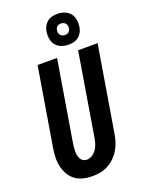

<svg xmlns="http://www.w3.org/2000/svg" viewBox="-180 -1067 868 1157"><g transform="rotate(-20 254.0 -488.0)"><path d="M207 8Q176 8 147.5 1Q119 -6 96.5 -22.5Q74 -39 60 -63.5Q46 -88 39.5 -116Q33 -144 34 -174Q35 -204 40 -234L123 -735H248L162 -217Q160 -204 159 -191.5Q158 -179 158 -166.5Q158 -154 160.5 -142Q163 -130 168.5 -119.5Q174 -109 185 -103Q196 -97 208 -97Q226 -97 243 -108Q260 -119 270.5 -135Q281 -151 286.5 -168.5Q292 -186 295 -204L383 -735H508L417 -187Q413 -162 405 -137Q397 -112 383.5 -89Q370 -66 350 -46.5Q330 -27 306.5 -14.5Q283 -2 257.5 3Q232 8 207 8ZM341 -786Q317 -786 295 -794.5Q273 -803 259.5 -820.5Q246 -838 242.5 -861.5Q239 -885 243 -909Q246 -926 254.5 -941Q263 -956 277 -966.5Q291 -977 307.5 -980.5Q324 -984 341 -984Q364 -984 386 -975.5Q408 -967 421.5 -949.5Q435 -932 438.5 -908.5Q442 -885 438 -861Q435 -844 426.5 -829Q418 -814 404 -803.5Q390 -793 373.5 -789.5Q357 -786 341 -786ZM341 -848Q347 -848 353 -849.5Q359 -851 364 -855Q369 -859 372 -864.5Q375 -870 376 -876Q378 -885 376.5 -893.5Q375 -902 370 -908.5Q365 -915 357 -918.5Q349 -922 341 -922Q335 -922 328.5 -920.5Q322 -919 317 -915Q312 -911 309 -905.5Q306 -900 305 -894Q303 -885 304.5 -876.5Q306 -868 311 -861.5Q316 -855 324 -851.5Q332 -848 341 -848Z"/></g></svg>

Font: Iosevka SS04 Extrabold Oblique
Style: Regular
Weight: 800
Italic angle: -9°
Monospace: yes
Designer: Belleve Invis
Foundry: Belleve Invis
Version: Version 19.0.0; ttfautohint (v1.8.4)